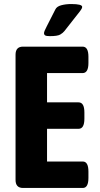

<svg xmlns="http://www.w3.org/2000/svg" viewBox="-20 -931 497 951"><path d="M94 0Q57 0 57 -40V-660Q57 -700 94 -700H389Q418 -700 418 -650V-619Q418 -569 389 -569H213V-424H369Q398 -424 398 -374V-343Q398 -293 369 -293H213V-131H390Q418 -131 418 -81V-50Q418 0 390 0ZM227 -752Q210 -752 204 -755.5Q198 -759 198 -767Q198 -775 211 -799.5Q224 -824 254 -884Q261 -899 283.5 -905Q306 -911 333 -911Q387 -911 387 -897Q387 -893 384.5 -888Q382 -883 374 -872.5Q366 -862 348 -839.5Q330 -817 299 -777Q292 -768 278.5 -760Q265 -752 227 -752Z"/></svg>

Font: Asap Condensed VF Beta
Style: Regular
Weight: 400
Designer: Pablo Cosgaya
Foundry: Omnibus-Type
Version: Version 1.008